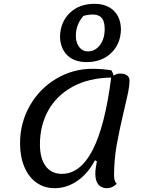

<svg xmlns="http://www.w3.org/2000/svg" viewBox="-20 -960 788 1005"><path d="M630 -386Q605 -280 591 -202Q577 -124 577 -40Q577 -12 591 2Q568 25 540 25Q511 25 495 6Q479 -13 479 -50Q479 -76 487 -116L477 -121Q440 -51 384.5 -13Q329 25 266 25Q212 25 171 -4Q130 -33 107.5 -86.5Q85 -140 85 -210Q85 -317 136 -406.5Q187 -496 274.5 -548Q362 -600 465 -600Q512 -600 563 -592Q573 -576 574 -564Q591 -575 609 -575Q632 -575 645 -565.5Q658 -556 658 -538Q658 -514 652 -483.5Q646 -453 630 -386ZM562 -554Q444 -552 360 -506Q276 -460 232.5 -381.5Q189 -303 189 -204Q189 -131 219 -90.5Q249 -50 304 -50Q498 -50 562 -554ZM294 -768Q296 -845 345.5 -892.5Q395 -940 474 -940Q538 -940 575 -904.5Q612 -869 613 -807Q612 -731 562.5 -683Q513 -635 433 -635Q369 -635 332.5 -670.5Q296 -706 294 -768ZM528 -808Q528 -847 513.5 -865Q499 -883 468 -884Q443 -884 417 -877Q377 -832 377 -772Q377 -737 394.5 -714Q412 -691 440 -691Q478 -691 503 -724Q528 -757 528 -808Z"/></svg>

Font: Lemonada Light
Style: Regular
Weight: 300
Designer: Mohamed Gaber (Arabic) Eduardo Tunni (Latin)
Foundry: Kief Type Foundry
Version: Version 3.006